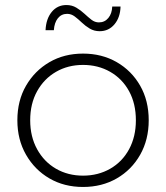

<svg xmlns="http://www.w3.org/2000/svg" viewBox="-20 -739 660 763"><path d="M310 4Q235 4 176.5 -30Q118 -64 83.5 -124Q49 -184 49 -261Q49 -339 83.5 -398.5Q118 -458 176.5 -492Q235 -526 310 -526Q385 -526 444 -492Q503 -458 537 -398.5Q571 -339 571 -261Q571 -184 537 -124Q503 -64 444 -30Q385 4 310 4ZM310 -41Q370 -41 418 -68.5Q466 -96 493 -146Q520 -196 520 -261Q520 -327 493 -376.5Q466 -426 418 -453.5Q370 -481 310 -481Q250 -481 202.5 -453.5Q155 -426 127.5 -376.5Q100 -327 100 -261Q100 -196 127.5 -146Q155 -96 202.5 -68.5Q250 -41 310 -41ZM376 -615Q354 -615 336.5 -625.5Q319 -636 305 -649.5Q291 -663 277 -673.5Q263 -684 247 -684Q224 -684 210 -666.5Q196 -649 194 -619H161Q163 -664 185.5 -691.5Q208 -719 244 -719Q266 -719 283.5 -708.5Q301 -698 315.5 -684.5Q330 -671 343.5 -660.5Q357 -650 373 -650Q396 -650 410.5 -667.5Q425 -685 426 -713H459Q458 -670 435 -642.5Q412 -615 376 -615Z"/></svg>

Font: Montserrat Z Light
Style: Regular
Weight: 300
Designer: Julieta Ulanovsky
Foundry: Julieta Ulanovsky
Version: Version 8.000